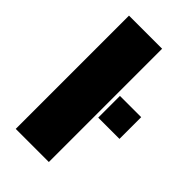

<svg xmlns="http://www.w3.org/2000/svg" viewBox="-223 -797 869 869"><g transform="rotate(45 212.0 -362.5)"><path d="M60 0V-725H272V0ZM288 -300V-439H424V-300Z"/></g></svg>

Font: Archivo SemiExpanded Black
Style: Regular
Weight: 900
Width: 6
Designer: Hector Gatti
Foundry: Omnibus-Type
Version: Version 2.001